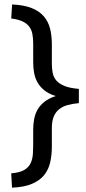

<svg xmlns="http://www.w3.org/2000/svg" viewBox="-20 -722 390 875"><path d="M31.2 67.9Q68.8 64.9 89.4 53.2Q109.9 41.5 119.1 22.7Q128.4 3.9 129.9 -21.2Q131.3 -46.4 131.3 -76.2V-131.3Q131.3 -154.3 135.3 -177.2Q139.2 -200.2 150.1 -220.5Q161.1 -240.7 181.4 -257.3Q201.7 -273.9 233.9 -284.2Q201.7 -294.4 181.6 -310.8Q161.6 -327.1 150.4 -347.4Q139.2 -367.7 135.3 -390.9Q131.3 -414.1 131.3 -438V-523.4Q131.3 -548.3 127.4 -567.9Q123.5 -587.4 112.5 -601.6Q101.6 -615.7 82 -624.8Q62.5 -633.8 31.2 -637.7L35.2 -701.7Q89.4 -699.2 124.3 -685.3Q159.2 -671.4 179.7 -647.5Q200.2 -623.5 208.3 -591.1Q216.3 -558.6 216.3 -519V-430.7Q216.3 -407.2 220.5 -387.9Q224.6 -368.7 237.8 -354Q251 -339.4 275.1 -329.8Q299.3 -320.3 339.4 -316.9V-252Q311.5 -249.5 288.8 -243.4Q266.1 -237.3 250 -224.6Q233.9 -211.9 225.1 -191.2Q216.3 -170.4 216.3 -138.7V-53.7Q216.3 -16.1 209 16.8Q201.7 49.8 181.9 75Q162.1 100.1 126.5 115.5Q90.8 130.9 34.7 133.3Z"/></svg>

Font: Shanti
Style: Regular
Weight: 400
Designer: vernon adams
Foundry: vernon adams
Version: Version 1.000